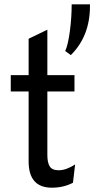

<svg xmlns="http://www.w3.org/2000/svg" viewBox="-20 -860 457 892"><path d="M398 -840V-832Q398 -692 309 -604L283 -623Q296 -651 304.5 -714.5Q313 -778 313 -840ZM221 12Q113 12 113 -110V-435H30V-511H113V-680L200 -722V-511H326V-435H200V-139Q200 -105 211 -87Q222 -69 253 -69Q287 -69 329 -96L319 -11Q275 12 221 12Z"/></svg>

Font: Overpass
Style: Regular
Weight: 400
Designer: Delve Withrington, Thomas Jockin
Foundry: Delve Fonts
Version: Version 3.000;DELV;Overpass